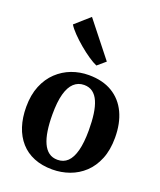

<svg xmlns="http://www.w3.org/2000/svg" viewBox="-161 -984 913 1094"><g transform="rotate(20 296.0 -437.0)"><path d="M28 -274Q28 -347 50.5 -401.8Q73 -456.5 111.8 -493Q150.5 -529.5 199.5 -547.8Q248.5 -566 302.5 -566Q387 -566 445.2 -531Q503.5 -496 533.8 -432Q564 -368 564 -281Q564 -206.5 541.5 -151.5Q519 -96.5 480.5 -60.5Q442 -24.5 392.5 -6.8Q343 11 289 11Q226 11 177.5 -8.8Q129 -28.5 95.8 -66Q62.5 -103.5 45.2 -156.2Q28 -209 28 -274ZM298 -51Q334.5 -51 359 -74.5Q383.5 -98 396.2 -146.5Q409 -195 409 -270Q409 -324.5 403 -367.8Q397 -411 383.8 -441.5Q370.5 -472 349 -488Q327.5 -504 296.5 -504Q260.5 -504 235 -480.5Q209.5 -457 196.2 -408.8Q183 -360.5 183 -285Q183 -230 189.5 -186.8Q196 -143.5 209.8 -113.2Q223.5 -83 245.2 -67Q267 -51 298 -51ZM322.5 -632Q302 -640.5 272.5 -660.5Q243 -680.5 212 -706.5Q181 -732.5 155.5 -758.8Q130 -785 117.5 -806L205 -883.5L371.5 -673L323.5 -632Z"/></g></svg>

Font: Merriweather 28pt
Style: Bold
Weight: 700
Version: Version 2.100